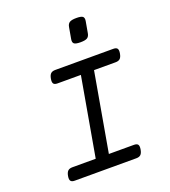

<svg xmlns="http://www.w3.org/2000/svg" viewBox="-144 -901 888 1005"><g transform="rotate(-20 300.0 -398.5)"><path d="M201.2 -579.6Q184.6 -579.6 176 -571.5Q167.5 -563.5 164.1 -544.4Q160.6 -525.4 166.3 -517.3Q171.9 -509.3 188.5 -509.3H318.4L241.2 -70.3H111.3Q94.7 -70.3 86.2 -62.3Q77.6 -54.2 74.2 -35.2Q70.8 -16.1 76.7 -8.1Q82.5 0 99.1 0H441.9Q458.5 0 466.8 -8.1Q475.1 -16.1 478.5 -35.2Q481.9 -54.2 476.3 -62.3Q470.7 -70.3 454.1 -70.3H314.5L391.6 -509.3H511.7Q528.3 -509.3 536.9 -517.3Q545.4 -525.4 548.8 -544.4Q552.2 -563.5 546.6 -571.5Q541 -579.6 524.4 -579.6ZM345.7 -765.6 334.5 -702.1Q331.5 -684.6 340.1 -677.5Q348.6 -670.4 375.5 -670.4Q402.3 -670.4 413.3 -677.5Q424.3 -684.6 427.2 -702.1L438.5 -765.6Q441.4 -783.2 433.1 -790.3Q424.8 -797.4 397.9 -797.4Q371.1 -797.4 359.9 -790.3Q348.6 -783.2 345.7 -765.6Z"/></g></svg>

Font: Courier Prime Sans
Style: Regular
Weight: 300
Italic angle: -10°
Designer: Alan Dague-Greene
Foundry: Quote-Unquote Apps
Version: Version 3.23